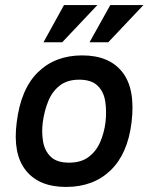

<svg xmlns="http://www.w3.org/2000/svg" viewBox="-20 -729 587 759"><path d="M233 -709H365L226 -562H152ZM416 -709H547L408 -562H334ZM46 -245Q62 -377 130 -443.5Q198 -510 305 -510Q412 -510 464 -443.5Q516 -377 500 -245Q485 -121 417 -55.5Q349 10 241 10Q134 10 82 -55.5Q30 -121 46 -245ZM253 -86Q301 -86 331 -109Q361 -132 376.5 -168.5Q392 -205 397 -245Q402 -290 396 -328.5Q390 -367 365.5 -390.5Q341 -414 293 -414Q246 -414 216 -390.5Q186 -367 170.5 -328.5Q155 -290 149 -245Q144 -205 150.5 -168.5Q157 -132 181 -109Q205 -86 253 -86Z"/></svg>

Font: Haskoy SemiBold
Style: Italic
Weight: 600
Designer: Ertekin Erdin
Foundry: Ertekin Erdin
Version: Version 2.000; ttfautohint (v1.8.4.7-5d5b)